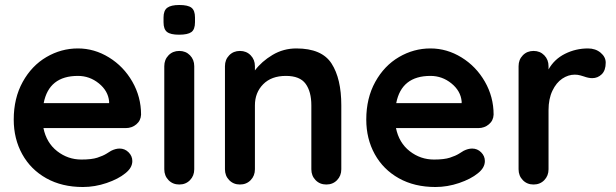

<svg xmlns="http://www.w3.org/2000/svg" viewBox="-20 -739 2466 769"><path d="M484 -226H154Q166 -167 209 -133.5Q252 -100 306 -100Q347 -100 370 -107.5Q393 -115 406.5 -123.5Q420 -132 425 -135Q443 -144 459 -144Q480 -144 495 -129Q510 -114 510 -94Q510 -67 482 -45Q454 -22 407 -6Q360 10 312 10Q228 10 165.5 -25Q103 -60 69 -121.5Q35 -183 35 -260Q35 -346 71 -411Q107 -476 166 -510.5Q225 -545 292 -545Q358 -545 416.5 -509Q475 -473 510 -412Q545 -351 545 -280Q544 -256 526 -241Q508 -226 484 -226ZM155 -326H417V-333Q413 -375 376 -405Q339 -435 292 -435Q176 -435 155 -326Z M698 0Q672 0 655 -17.5Q638 -35 638 -61V-474Q638 -500 655 -517.5Q672 -535 698 -535Q724 -535 741 -517.5Q758 -500 758 -474V-61Q758 -35 741 -17.5Q724 0 698 0ZM635 -650V-669Q635 -697 650 -708Q665 -719 698 -719Q733 -719 747 -708Q761 -697 761 -669V-650Q761 -621 746.5 -610.5Q732 -600 697 -600Q663 -600 649 -611Q635 -622 635 -650Z M1347 -317V-61Q1347 -35 1330 -17.5Q1313 0 1287 0Q1261 0 1244 -17.5Q1227 -35 1227 -61V-317Q1227 -372 1204 -403.5Q1181 -435 1125 -435Q1067 -435 1034 -401.5Q1001 -368 1001 -317V-61Q1001 -35 984 -17.5Q967 0 941 0Q915 0 898 -17.5Q881 -35 881 -61V-474Q881 -500 898 -517.5Q915 -535 941 -535Q967 -535 984 -517.5Q1001 -500 1001 -474V-457Q1028 -493 1071.5 -519Q1115 -545 1167 -545Q1269 -545 1308 -484.5Q1347 -424 1347 -317Z M1896 -226H1566Q1578 -167 1621 -133.5Q1664 -100 1718 -100Q1759 -100 1782 -107.5Q1805 -115 1818.5 -123.5Q1832 -132 1837 -135Q1855 -144 1871 -144Q1892 -144 1907 -129Q1922 -114 1922 -94Q1922 -67 1894 -45Q1866 -22 1819 -6Q1772 10 1724 10Q1640 10 1577.5 -25Q1515 -60 1481 -121.5Q1447 -183 1447 -260Q1447 -346 1483 -411Q1519 -476 1578 -510.5Q1637 -545 1704 -545Q1770 -545 1828.5 -509Q1887 -473 1922 -412Q1957 -351 1957 -280Q1956 -256 1938 -241Q1920 -226 1896 -226ZM1567 -326H1829V-333Q1825 -375 1788 -405Q1751 -435 1704 -435Q1588 -435 1567 -326Z M2406 -488Q2406 -457 2390 -441.5Q2374 -426 2352 -426Q2337 -426 2318 -433Q2315 -434 2304.5 -437Q2294 -440 2282 -440Q2256 -440 2232 -424Q2208 -408 2192.5 -375.5Q2177 -343 2177 -298V-61Q2177 -35 2160 -17.5Q2143 0 2117 0Q2091 0 2074 -17.5Q2057 -35 2057 -61V-474Q2057 -500 2074 -517.5Q2091 -535 2117 -535Q2143 -535 2160 -517.5Q2177 -500 2177 -474V-461Q2200 -502 2243 -523.5Q2286 -545 2335 -545Q2365 -545 2385.5 -528Q2406 -511 2406 -488Z"/></svg>

Font: Quicksand
Style: Bold
Weight: 700
Version: Version 3.000